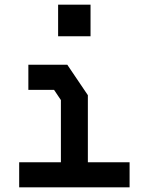

<svg xmlns="http://www.w3.org/2000/svg" viewBox="-20 -811 640 826"><path d="M102 -532.5H269.5L358 -401.5V-113H537.5V-5H62.5V-113H242V-380.5L212.5 -424.5H102ZM230 -655V-791H369.5V-655Z"/></svg>

Font: Kode Mono
Style: Regular
Weight: 400
Monospace: yes
Designer: Isa Ozler
Foundry: Kadena LLC
Version: Version 1.000;gftools[0.9.28]